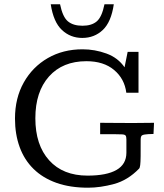

<svg xmlns="http://www.w3.org/2000/svg" viewBox="-20 -875 777 907"><path d="M396 11.7Q311 11.7 246.6 -11.2Q182.1 -34.2 138.4 -77.1Q94.7 -120.1 72.8 -180.4Q50.8 -240.7 50.8 -314.9Q50.8 -411.6 92.3 -485.4Q133.8 -559.1 205.8 -600.6Q277.8 -642.1 370.1 -642.1Q428.2 -642.1 482.9 -622.1Q537.6 -602.1 568.4 -557.1L583 -629.9H634.3V-437H576.7Q568.4 -502.9 519 -544.4Q469.7 -585.9 388.2 -585.9Q275.9 -585.9 211.4 -513.7Q147 -441.4 147 -316.4Q147 -189.9 212.2 -117.7Q277.3 -45.4 393.6 -45.4Q483.9 -45.4 530.5 -72.3Q577.1 -99.1 577.1 -153.8V-215.8Q577.1 -229 573.7 -234.1Q570.3 -239.3 557.4 -240.2Q544.4 -241.2 514.6 -241.2H453.1V-294.9Q484.9 -294.9 519.5 -294.4Q554.2 -293.9 606.9 -293.9Q626 -293.9 656.5 -294.4Q687 -294.9 707.5 -294.9Q707.5 -293.5 707 -281Q706.5 -268.6 705.8 -256.1Q705.1 -243.7 705.1 -242.2Q676.3 -241.7 663.3 -239.5Q650.4 -237.3 647.5 -231.9Q644.5 -226.6 644.5 -216.3Q644.5 -166 644.3 -137.2Q644 -108.4 642.3 -95Q640.6 -81.5 636.7 -78.1Q583.5 -23.4 518.8 -5.9Q454.1 11.7 396 11.7ZM368.7 -695.8Q312.5 -695.8 272.5 -733.4Q232.4 -771 219.7 -855H263.7Q275.9 -794.9 300.8 -774.2Q325.7 -753.4 369.6 -753.4Q413.1 -753.4 437.3 -774.2Q461.4 -794.9 473.6 -855H517.6Q505.4 -771 465.6 -733.4Q425.8 -695.8 368.7 -695.8Z"/></svg>

Font: Kameron
Style: Regular
Weight: 400
Designer: Vernon Adams
Foundry: Vernon Adams
Version: Version 1.100